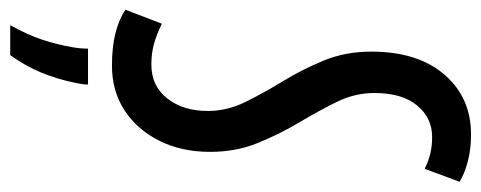

<svg xmlns="http://www.w3.org/2000/svg" viewBox="-336 -440 964 385"><g transform="rotate(90 146.5 -248.0)"><path d="M319 -687 293 -617Q277 -625 262 -628.5Q247 -632 229 -632Q191 -632 166 -602Q141 -572 141 -516Q141 -477 159 -440.5Q177 -404 200 -365.5Q223 -327 241 -283Q259 -239 259 -187Q259 -129 236.5 -84.5Q214 -40 175.5 -15Q137 10 86 10Q14 10 -26 -17L2 -90Q25 -79 43.5 -74Q62 -69 84 -69Q127 -69 152 -101Q177 -133 177 -182Q177 -221 159 -257.5Q141 -294 117.5 -332.5Q94 -371 76 -414.5Q58 -458 58 -510Q58 -603 104 -656.5Q150 -710 224 -710Q254 -710 278.5 -703.5Q303 -697 319 -687ZM52 58H124Q124 68 121 82Q113 121 99.5 153Q86 185 65 214H5Q24 180 34 150Q44 120 49 90Q52 74 52 58Z"/></g></svg>

Font: Georama Extra Condensed Medium
Style: Italic
Weight: 500
Width: 2
Italic angle: -9°
Designer: Jean-Baptiste Levee
Foundry: Production Type
Version: Version 1.000